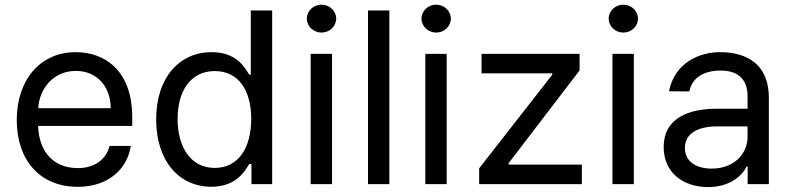

<svg xmlns="http://www.w3.org/2000/svg" viewBox="-20 -771 3315 804"><path d="M305.8 11.4C432.5 11.4 513.1 -62.5 527.7 -159.8H438.9C423.7 -101.6 374.6 -67.1 305.8 -67.1C209.5 -67.1 143.5 -129.6 139.6 -243.6H533.7V-279.5C533.7 -481.2 413.7 -552.6 297.2 -552.6C148.4 -552.6 50.1 -436.4 50.1 -268.5C50.1 -100.5 147 11.4 305.8 11.4ZM139.9 -317.8C144.9 -400.6 204.2 -474.1 297.6 -474.1C386.4 -474.1 443.5 -407.7 443.5 -317.8Z M864.7 11C968.4 11 1004.6 -52.9 1023.4 -84.2H1033V0H1119.7V-727.3H1030.2V-458.5H1023.4C1005 -488.3 971.2 -552.6 866.1 -552.6C729.8 -552.6 633.9 -444.6 633.9 -271.3C633.9 -97.3 729.4 11 864.7 11ZM723.7 -272.7C723.7 -386 775.2 -473.4 879.3 -473.4C979 -473.4 1032 -392.8 1032 -272.7C1032 -151.3 977.6 -67.8 879.3 -67.8C776.6 -67.8 723.7 -158 723.7 -272.7Z M1280.9 0H1370.4V-545.5H1280.9ZM1264.9 -693.2C1264.9 -660.9 1292.6 -634.6 1326.3 -634.6C1360.1 -634.6 1387.8 -660.9 1387.8 -693.2C1387.8 -725.1 1360.1 -751.4 1326.3 -751.4C1292.6 -751.4 1264.9 -725.1 1264.9 -693.2Z M1610.4 -727.3H1521V0H1610.4Z M1761 0H1850.5V-545.5H1761ZM1745 -693.2C1745 -660.9 1772.7 -634.6 1806.5 -634.6C1840.2 -634.6 1867.9 -660.9 1867.9 -693.2C1867.9 -725.1 1840.2 -751.4 1806.5 -751.4C1772.7 -751.4 1745 -725.1 1745 -693.2Z M1986.5 0H2416.5V-81.7H2109.7V-87.4L2407 -476.2V-545.5H1996.4V-463.8H2292.6V-458.1L1986.5 -66.1Z M2544.7 0H2634.2V-545.5H2544.7ZM2528.8 -693.2C2528.8 -660.9 2556.5 -634.6 2590.2 -634.6C2623.9 -634.6 2651.6 -660.9 2651.6 -693.2C2651.6 -725.1 2623.9 -751.4 2590.2 -751.4C2556.5 -751.4 2528.8 -725.1 2528.8 -693.2Z M2945 12.4C3039.1 12.4 3088.8 -37.3 3106.5 -73.9H3110.8V0H3199.6V-360.1C3199.6 -529.8 3069.6 -552.6 2995.4 -552.6C2909.1 -552.6 2805.8 -509.2 2781.2 -388.8L2866.5 -388.1C2877.5 -441.1 2920.5 -475.5 2998.2 -475.5C3073.2 -475.5 3110.4 -436.1 3110.4 -368.3V-315.7H2982.2C2867.5 -315.7 2759.2 -279.5 2759.2 -154.5C2759.2 -47.9 2841.3 12.4 2945 12.4ZM2848 -151.3C2848 -213.4 2903.8 -241.5 2982.2 -241.8H3110.4V-197.1C3110.4 -130 3056.8 -65 2960.2 -65C2895.2 -65 2848 -94.5 2848 -151.3Z"/></svg>

Font: Margiela Sans Text
Style: Regular
Weight: 400
Designer: Stefan Endress, Andreas Faust
Version: Version 1.100;FEAKit 1.0